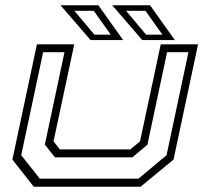

<svg xmlns="http://www.w3.org/2000/svg" viewBox="-20 -708 776 728"><path d="M108 0 27 -103 120 -540H261.5L183 -172L207 -141.5H474L511 -172L589.5 -540H731L638 -103L513 0ZM131 -30.5H505L611.5 -119.5L694.5 -510H613.5L539 -159.5L482 -111.5H188.5L150 -159.5L224.5 -510H143.5L60.5 -119.5ZM643 -556H519.5L405.5 -688H549ZM596 -576.5 531.5 -667H458L534 -576.5ZM447 -556H323.5L209.5 -688H353ZM400 -576.5 335.5 -667H262L338 -576.5Z"/></svg>

Font: Tourney Expanded Light
Style: Italic
Weight: 300
Width: 7
Italic angle: -12°
Designer: Tyler Finck
Foundry: Etcetera Type Co
Version: Version 1.010; ttfautohint (v1.8.3)